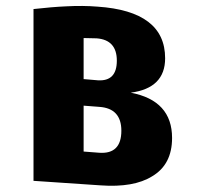

<svg xmlns="http://www.w3.org/2000/svg" viewBox="-20 -614 655 636"><path d="M550 -157Q550 -69 484 -30Q423 8 313 0L91 -15V-584Q153 -591 199 -593Q255 -596 303 -592Q527 -577 527 -421Q527 -322 413 -307Q550 -281 550 -157ZM257 -488V-352L304 -348Q367 -344 367 -413Q367 -482 300 -487ZM309 -108Q382 -103 382 -181Q382 -255 309 -260L257 -264V-112Z"/></svg>

Font: Xiangcui Wave Sans Xiangcui Wave Sans
Style: Regular
Weight: 800
Width: 3
Version: Version 0.920;March 28, 2024;FontCreator 14.0.0.2814 64-bit